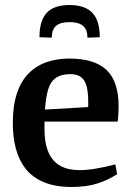

<svg xmlns="http://www.w3.org/2000/svg" viewBox="-20 -734 519 764"><path d="M256 -714Q318 -714 347.5 -683Q377 -652 377 -586L328 -584Q328 -616 310.5 -631Q293 -646 257 -646Q220 -646 203 -631Q186 -616 186 -584L137 -586Q137 -652 166 -683Q195 -714 256 -714ZM265 10Q200 10 154.5 -9Q109 -28 82 -62.5Q55 -97 43 -143Q31 -189 31 -244Q31 -314 47.5 -363Q64 -412 94.5 -442.5Q125 -473 166 -487Q207 -501 255 -501Q357 -501 404.5 -455Q452 -409 452 -311Q452 -304 451.5 -293Q451 -282 450.5 -271Q450 -260 448 -250H157V-223Q157 -163 173.5 -126.5Q190 -90 221 -73.5Q252 -57 296 -57Q326 -57 364 -63.5Q402 -70 439 -80L446 -41Q411 -18 368 -4Q325 10 265 10ZM159 -298 331 -308V-330Q331 -363 325.5 -387.5Q320 -412 304.5 -425.5Q289 -439 260 -439Q223 -439 201.5 -423.5Q180 -408 171 -376Q162 -344 159 -298Z"/></svg>

Font: Manuale SemiBold
Style: Regular
Weight: 600
Version: Version 1.002